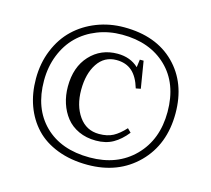

<svg xmlns="http://www.w3.org/2000/svg" viewBox="-96 -755 969 881"><g transform="rotate(15 389.0 -314.5)"><path d="M389.2 12.2Q309.6 12.2 246.1 -12.2Q182.6 -36.6 142.1 -79.8Q101.6 -123 80.3 -181.4Q59.1 -239.7 59.1 -309.1Q59.1 -383.3 85 -446Q110.8 -508.8 155.5 -551.3Q200.2 -593.8 260.7 -617.4Q321.3 -641.1 390.1 -641.1Q542.5 -641.1 630.9 -552.7Q719.2 -464.4 719.2 -319.8Q719.2 -171.9 627.2 -79.8Q535.2 12.2 389.2 12.2ZM390.1 -22.9Q521.5 -22.9 601.8 -104.2Q682.1 -185.5 682.1 -316.9Q682.1 -451.7 602.1 -528.8Q522 -606 390.1 -606Q327.1 -606 273.2 -584.7Q219.2 -563.5 180.4 -525.4Q141.6 -487.3 119.4 -431.6Q97.2 -376 97.2 -310.1Q97.2 -177.7 175.5 -100.3Q253.9 -22.9 390.1 -22.9ZM397.9 -105Q352.1 -105 315.7 -121.8Q279.3 -138.7 256.6 -167.5Q233.9 -196.3 221.9 -233.2Q210 -270 210 -312Q210 -404.8 261.5 -460.4Q313 -516.1 392.1 -516.1Q453.1 -516.1 492.2 -479L497.1 -516.1H515.1L536.1 -388.2L513.2 -383.8Q497.6 -436.5 468.8 -461.7Q439.9 -486.8 395 -486.8Q337.4 -486.8 305.2 -438.2Q272.9 -389.6 272.9 -313Q272.9 -237.8 308.1 -188Q343.3 -138.2 403.8 -138.2Q443.4 -138.2 470.5 -152.6Q497.6 -167 525.9 -198.2L543 -181.2Q513.2 -143.6 479 -124.3Q444.8 -105 397.9 -105Z"/></g></svg>

Font: Literata Light
Style: Regular
Weight: 300
Designer: Latin by Veronika Burian and Jose Scaglione. Greek by Irene Vlachou. Cyrillic by Vera Evstafieva.
Foundry: TypeTogether
Version: Version 3.021